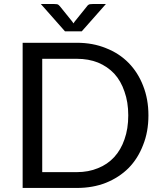

<svg xmlns="http://www.w3.org/2000/svg" viewBox="-20 -928 801 948"><path d="M712.9 -358.4Q712.9 -277.3 686.5 -211.9Q661.1 -145.5 615.2 -98.6Q568.4 -51.8 502.9 -25.4Q438.5 0 359.4 0Q269.5 0 91.8 0Q91.8 -67.4 91.8 -268.6Q91.8 -380.9 91.8 -716.8Q158.2 -716.8 359.4 -716.8Q438.5 -716.8 502.9 -690.4Q568.4 -665 615.2 -617.2Q661.1 -570.3 686.5 -504.9Q712.9 -438.5 712.9 -358.4ZM613.3 -358.4Q613.3 -423.8 594.7 -475.6Q577.1 -528.3 543.9 -564.5Q510.7 -599.6 463.9 -619.1Q417 -637.7 359.4 -637.7Q301.8 -637.7 188.5 -637.7Q188.5 -498 188.5 -78.1Q231.4 -78.1 359.4 -78.1Q417 -78.1 463.9 -97.7Q510.7 -116.2 543.9 -152.3Q577.1 -188.5 594.7 -240.2Q613.3 -292 613.3 -358.4ZM502.9 -908.2Q473.6 -875 383.8 -773.4Q363.3 -773.4 300.8 -773.4Q271.5 -806.6 181.6 -908.2Q198.2 -908.2 247.1 -908.2Q252.9 -908.2 261.7 -907.2Q269.5 -905.3 275.4 -897.5Q295.9 -872.1 336.9 -821.3Q337.9 -819.3 342.8 -812.5Q343.8 -814.5 348.6 -821.3Q363.3 -839.8 409.2 -896.5Q415 -905.3 423.8 -907.2Q431.6 -908.2 438.5 -908.2Q460 -908.2 502.9 -908.2Z"/></svg>

Font: Lato
Style: Regular
Weight: 400
Designer: Lukasz Dziedzic with Adam Twardoch and Botio Nikoltchev
Version: Version 2.015; 2015-08-06; http://www.latofonts.com/